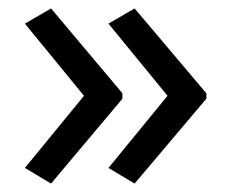

<svg xmlns="http://www.w3.org/2000/svg" viewBox="-20 -491 549 455"><path d="M469 -257 299 -56 237 -93 377 -264 237 -435 299 -471 469 -270ZM270 -257 101 -56 39 -93 179 -264 39 -435 101 -471 270 -270Z"/></svg>

Font: Noto Sans Hebrew
Style: Regular
Weight: 400
Designer: Monotype Design Team
Foundry: Monotype Imaging Inc.
Version: Version 2.003;January 10, 2023;FontCreator 14.0.0.2877 64-bi